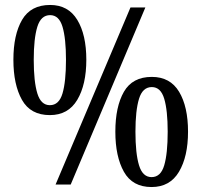

<svg xmlns="http://www.w3.org/2000/svg" viewBox="-20 -744 813 774"><path d="M181 -280Q103 -280 68.5 -341.5Q34 -403 34 -503Q34 -604 69 -664Q104 -724 182 -724Q255 -724 291.5 -664Q328 -604 328 -503Q328 -403 291.5 -341.5Q255 -280 181 -280ZM204 0 506 -714H566L265 0ZM181 -320Q218 -320 232 -367.5Q246 -415 246 -503Q246 -589 232 -636Q218 -683 182 -683Q145 -683 130.5 -636Q116 -589 116 -503Q116 -415 130.5 -367.5Q145 -320 181 -320ZM591 10Q514 10 479.5 -51.5Q445 -113 445 -213Q445 -314 479.5 -374Q514 -434 592 -434Q666 -434 702 -374Q738 -314 738 -213Q738 -113 701.5 -51.5Q665 10 591 10ZM591 -30Q628 -30 642 -77.5Q656 -125 656 -213Q656 -299 642 -346Q628 -393 592 -393Q555 -393 540.5 -346Q526 -299 526 -213Q526 -125 540.5 -77.5Q555 -30 591 -30Z"/></svg>

Font: Noto Serif Armenian Condensed Medium
Style: Regular
Weight: 500
Width: 3
Designer: Monotype Design Team
Foundry: Monotype Imaging Inc.
Version: Version 2.008; ttfautohint (v1.8.4.7-5d5b)